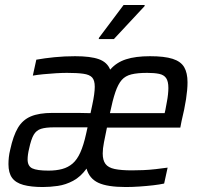

<svg xmlns="http://www.w3.org/2000/svg" viewBox="-20 -744 802 772"><path d="M152 8Q105 8 74 -0.5Q43 -9 28.5 -29Q14 -49 14 -84Q14 -97 15.5 -111.5Q17 -126 21 -142Q33 -198 52 -230Q71 -262 104 -276Q137 -290 191 -290Q215 -290 241 -290Q267 -290 293 -290Q319 -290 344 -289L351 -322Q356 -345 358.5 -363.5Q361 -382 361 -395Q361 -421 350.5 -432.5Q340 -444 315 -447.5Q290 -451 249 -451Q231 -451 205 -449.5Q179 -448 154 -445.5Q129 -443 112 -440L126 -504Q159 -510 199 -514Q239 -518 282 -518Q344 -518 377.5 -506Q411 -494 423 -464Q448 -493 486.5 -505.5Q525 -518 583 -518Q641 -518 674 -507.5Q707 -497 720.5 -474Q734 -451 734 -413Q734 -384 728 -345Q722 -306 710 -257L705 -231H410Q403 -197 398 -171.5Q393 -146 393 -127Q393 -100 404 -85Q415 -70 441 -64.5Q467 -59 510 -59Q531 -59 556 -60Q581 -61 606.5 -64Q632 -67 654 -70L640 -6Q622 -2 596 1Q570 4 541 6Q512 8 486 8Q412 8 375.5 -9Q339 -26 328 -66Q304 -33 274 -17Q244 -1 212.5 3.5Q181 8 152 8ZM175 -58Q206 -58 230 -64.5Q254 -71 272 -86.5Q290 -102 303 -131Q316 -160 326 -205L332 -232H197Q164 -232 145 -226Q126 -220 115.5 -202Q105 -184 97 -146Q94 -134 92.5 -123Q91 -112 91 -103Q91 -76 110 -67Q129 -58 175 -58ZM422 -289H642L645 -302Q648 -319 651 -334.5Q654 -350 655.5 -364.5Q657 -379 657 -390Q657 -417 648 -430Q639 -443 620 -447Q601 -451 572 -451Q533 -451 508.5 -445Q484 -439 469.5 -422.5Q455 -406 444 -374Q433 -342 422 -289ZM377 -587 378 -592 477 -724H562L561 -719L438 -587Z"/></svg>

Font: Saira SemiCondensed
Style: Italic
Weight: 400
Width: 4
Italic angle: -12°
Designer: Hector Gatti with collaboration of the Omnibus-Type team
Foundry: Omnibus-Type
Version: Version 1.101